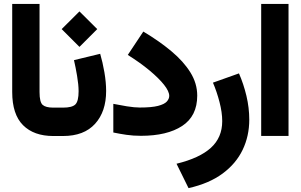

<svg xmlns="http://www.w3.org/2000/svg" viewBox="-20 -702 1552 991"><path d="M267.1 0H254.9Q154.8 0 98.9 -55.9Q43 -111.8 43 -227.1V-681.6H184.1V-226.6Q184.1 -174.8 200.2 -160.6Q216.3 -146.5 254.9 -146.5H267.1Z M527.8 -232.4Q527.8 -126 470.7 -63Q413.6 0 305.7 0H247.1V-146.5H305.7Q352.5 -146.5 369.1 -163.1Q385.7 -179.7 385.7 -231Q385.7 -264.2 377.9 -310.3Q370.1 -356.4 361.8 -391.6L497.1 -424.3Q509.8 -381.3 518.8 -329.3Q527.8 -277.3 527.8 -232.4ZM298.3 -551.8 390.1 -643.1 481.9 -551.8 390.1 -460Z M564.9 -166Q595.2 -159.7 634.8 -153.3Q674.3 -147 701.2 -147Q762.7 -147 795.7 -155.5Q828.6 -164.1 841.1 -178Q853.5 -191.9 853.5 -207Q853.5 -230.5 826.7 -264.4Q799.8 -298.3 751.7 -338.4Q703.6 -378.4 639.6 -418.5L719.7 -539.1Q801.8 -490.2 864.5 -437.7Q927.2 -385.3 962.6 -328.4Q998 -271.5 998 -208.5Q998 -103 920.4 -52Q842.8 -1 707.5 -1Q668 -1 632.8 -6.1Q597.7 -11.2 564.9 -18.1Z M1213.4 -323.2Q1237.3 -268.6 1252 -207Q1266.6 -145.5 1266.6 -84.5Q1266.6 0 1232.4 71.3Q1198.2 142.6 1128.9 193.8Q1059.6 245.1 953.1 269L891.1 143.1Q1009.8 114.3 1068.4 61Q1127 7.8 1127 -76.7Q1127 -121.6 1113 -175.3Q1099.1 -229 1079.1 -275.4Z M1328.1 -681.6H1469.2V-0.5H1328.1Z"/></svg>

Font: Vazir Black WOL-UI
Style: Black-WOL-UI
Weight: 900
Designer: Saber Rastikerdar
Foundry: Saber Rastikerdar
Version: Version 30.0.0